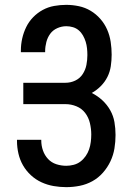

<svg xmlns="http://www.w3.org/2000/svg" viewBox="-20 -763 540 791"><path d="M253 8Q227 8 201 3.5Q175 -1 151 -12Q127 -23 107.5 -41Q88 -59 75 -81.5Q62 -104 56 -130Q50 -156 50 -182V-187H150V-184Q150 -163 157 -143Q164 -123 178 -108Q192 -93 212 -86.5Q232 -80 253 -80Q268 -80 283.5 -84Q299 -88 311.5 -97.5Q324 -107 333 -120Q342 -133 347 -147.5Q352 -162 354 -178Q356 -194 356 -209Q356 -232 350.5 -255.5Q345 -279 331 -297.5Q317 -316 295 -325Q273 -334 250 -334H76V-422H250Q271 -422 290 -431Q309 -440 320.5 -457.5Q332 -475 336 -495.5Q340 -516 340 -536Q340 -550 338.5 -564Q337 -578 333 -591Q329 -604 322 -616.5Q315 -629 304.5 -638Q294 -647 280.5 -651Q267 -655 253 -655Q234 -655 216 -647Q198 -639 187 -624Q176 -609 171 -590Q166 -571 166 -552V-548H66V-555Q66 -580 71.5 -604.5Q77 -629 88 -651.5Q99 -674 116.5 -692Q134 -710 156 -722Q178 -734 203 -738.5Q228 -743 253 -743Q279 -743 305 -737.5Q331 -732 353.5 -718.5Q376 -705 393.5 -685Q411 -665 421.5 -641Q432 -617 436 -590.5Q440 -564 440 -538Q440 -514 436.5 -490.5Q433 -467 422.5 -446Q412 -425 395 -408Q378 -391 358 -380Q382 -368 401.5 -350Q421 -332 434 -309Q447 -286 451.5 -260Q456 -234 456 -207Q456 -179 451.5 -151.5Q447 -124 435 -98.5Q423 -73 404 -51.5Q385 -30 360.5 -16.5Q336 -3 308.5 2.5Q281 8 253 8Z"/></svg>

Font: Iosevka Term Curly Semibold
Style: Regular
Weight: 600
Designer: Belleve Invis
Foundry: Belleve Invis
Version: Version 32.3.0